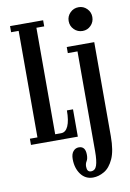

<svg xmlns="http://www.w3.org/2000/svg" viewBox="-105 -802 757 1114"><g transform="rotate(-10 273.5 -245.0)"><path d="M28.5 0V-36.5H73V-664H28.5V-700H223.5V-664H177.5V-36.5H212.5Q239.5 -36.5 254 -68.8Q268.5 -101 268.5 -161H304.5V0ZM439 -599Q409.5 -599 389 -619.5Q368.5 -640 368.5 -669.5Q368.5 -698 389 -718.5Q409.5 -739 439 -739Q467.5 -739 487.8 -718.5Q508 -698 508 -669.5Q508 -640 487.8 -619.5Q467.5 -599 439 -599ZM351 249Q306 249 279.2 212.8Q252.5 176.5 252.5 123Q252.5 93.5 265.8 77.8Q279 62 299 62Q338 62 338 112.5Q338 136.5 329.8 149.2Q321.5 162 321.5 179.5Q321.5 211.5 345 211.5Q370 211.5 379.2 184Q388.5 156.5 388.5 102V-487.5H331.5V-523.5H493.5V30.5Q493.5 116 471.8 163.5Q450 211 417 230Q384 249 351 249Z"/></g></svg>

Font: Imbue 10pt SemiBold
Style: Regular
Weight: 600
Designer: Tyler Finck
Foundry: Etcetera Type Company
Version: Version 1.102; ttfautohint (v1.8.3)